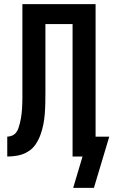

<svg xmlns="http://www.w3.org/2000/svg" viewBox="-20 -755 547 926"><path d="M333 151 378 0H330V-639H199V-310Q199 -284 198.5 -258Q198 -232 196 -206Q194 -180 189 -154.5Q184 -129 175 -104.5Q166 -80 151.5 -58.5Q137 -37 114.5 -23.5Q92 -10 66.5 -5Q41 0 15 0V-96Q27 -96 38.5 -101Q50 -106 57.5 -115.5Q65 -125 69 -137Q73 -149 76 -161Q79 -173 81 -185Q83 -197 84.5 -209.5Q86 -222 86.5 -234Q87 -246 87.5 -258.5Q88 -271 88 -283Q88 -295 88 -308V-735H441V-96H507L433 151Z"/></svg>

Font: Iosevka
Style: Bold
Weight: 700
Monospace: yes
Designer: Belleve Invis
Foundry: Belleve Invis
Version: Version 32.5.0; ttfautohint (v1.8.4)